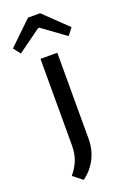

<svg xmlns="http://www.w3.org/2000/svg" viewBox="-213 -774 681 1031"><g transform="rotate(-20 127.5 -258.5)"><path d="M176 -488V5Q176 46 164 82.5Q152 119 129.5 149.5Q107 180 76 202L23 160Q53 124 66.5 88Q80 52 80 5V-488ZM162 -719 295 -591 264 -551 132 -647H124L-9 -551L-40 -591L93 -719Z"/></g></svg>

Font: Exo 2 Medium
Style: Regular
Weight: 500
Designer: Natanael Gama
Foundry: Natanael Gama
Version: Version 2.010